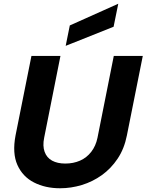

<svg xmlns="http://www.w3.org/2000/svg" viewBox="-20 -999 783 1026"><path d="M148 -700H303L216 -263Q207 -219 218.5 -187.5Q230 -156 258.5 -140.5Q287 -125 329 -125Q372 -125 407.5 -140.5Q443 -156 467.5 -187.5Q492 -219 501 -263L588 -700H743L658 -275Q644 -204 608.5 -151Q573 -98 524 -63Q475 -28 417.5 -10.5Q360 7 301 7Q222 7 161.5 -24Q101 -55 73 -117.5Q45 -180 63 -275ZM612 -979 587 -856 331 -754 353 -863Z"/></svg>

Font: Albert Sans ExtraBold
Style: Italic
Weight: 800
Italic angle: -11.25°
Designer: Andreas Rasmussen
Foundry: a.Foundry
Version: Version 1.025